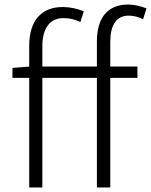

<svg xmlns="http://www.w3.org/2000/svg" viewBox="-20 -828 667 848"><path d="M35 -484H109V0H167V-484H408V0H467V-484H587V-534H467V-641C467 -717 493 -759 549 -759C568 -759 590 -754 612 -743L627 -791C602 -801 573 -808 546 -808C456 -808 408 -750 408 -645V-534H167V-622C167 -702 199 -748 260 -748C285 -748 310 -743 335 -731L350 -778C321 -790 289 -797 257 -797C163 -797 109 -737 109 -626V-534L35 -528Z"/></svg>

Font: Noto Sans TC Light
Style: Regular
Weight: 300
Designer: Ryoko NISHIZUKA 西塚涼子 (kana, bopomofo & ideographs); Paul D. Hunt (Latin, Greek & Cyrillic); Sandoll Communications 산돌커뮤니
Foundry: Adobe
Version: Version 2.004;hotconv 1.0.118;makeotfexe 2.5.65603